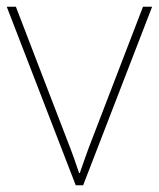

<svg xmlns="http://www.w3.org/2000/svg" viewBox="-20 -548 470 568"><path d="M204 0H226L430 -528H403L253 -138C236 -95 228 -69 216 -36H214C203 -69 194 -95 177 -138L27 -528H0Z"/></svg>

Font: Noto Sans Devanagari UI Thin
Style: Regular
Weight: 100
Designer: Jelle Bosma - Monotype Design Team
Foundry: Monotype Imaging Inc.
Version: Version 2.004